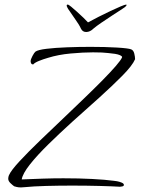

<svg xmlns="http://www.w3.org/2000/svg" viewBox="-20 -815 627 840"><path d="M532 -795Q532 -795 533 -794.5Q534 -794 534 -793Q533 -789 526 -783.5Q519 -778 515 -776Q495 -763 470.5 -747Q446 -731 424 -716Q402 -701 389 -690Q374 -675 357 -675Q341 -675 334 -690Q327 -706 309 -731Q291 -756 278 -776Q277 -778 274 -783.5Q271 -789 272 -793Q274 -795 276 -795Q280 -795 291.5 -785.5Q303 -776 318 -762.5Q333 -749 346 -736.5Q359 -724 365 -717Q385 -728 411.5 -741.5Q438 -755 463.5 -767Q489 -779 508 -787Q527 -795 532 -795ZM72 5Q61 5 53 3Q45 1 42 0Q36 -4 26 -13.5Q16 -23 16 -33Q16 -41 19 -48Q28 -69 65.5 -109.5Q103 -150 156.5 -201.5Q210 -253 267 -307Q311 -349 353 -389.5Q395 -430 429.5 -465Q464 -500 486.5 -526Q509 -552 514 -564Q516 -569 502.5 -574.5Q489 -580 453 -583Q431 -586 387 -586Q344 -586 289.5 -581Q235 -576 190 -562Q169 -556 150.5 -548.5Q132 -541 125 -533Q119 -533 116.5 -537.5Q114 -542 114 -547Q114 -555 122 -570Q130 -585 135 -589Q146 -597 183.5 -601.5Q221 -606 272.5 -608Q324 -610 376 -610Q440 -610 491 -607Q542 -604 554 -599Q564 -595 567.5 -580.5Q571 -566 571 -556Q559 -528 516 -484.5Q473 -441 415 -388.5Q357 -336 296 -282Q241 -232 191.5 -183.5Q142 -135 110.5 -95Q79 -55 75 -30Q122 -32 168 -33.5Q214 -35 257 -35Q326 -35 383.5 -32Q441 -29 478 -24Q482 -24 492.5 -22Q503 -20 512.5 -16Q522 -12 522 -6Q522 -1 515 0.5Q508 2 505 2Q472 0 415 -1.5Q358 -3 296 -3Q238 -3 182 -1.5Q126 0 86 4Q82 4 78.5 4.5Q75 5 72 5Z"/></svg>

Font: Moon Dance
Style: Regular
Weight: 400
Designer: Robert E. Leuschke
Foundry: Robert E. Leuschke
Version: Version 1.010; ttfautohint (v1.8.3)